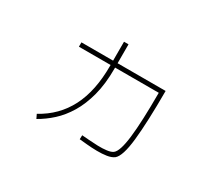

<svg xmlns="http://www.w3.org/2000/svg" viewBox="-120 -855 1240 1108"><g transform="rotate(30 500.0 -300.5)"><path d="M211 19 198 -8Q312 -70 369 -181Q426 -292 426 -458V-465H215V-494H426V-620H456V-494H776Q776 -286 763 -165.5Q750 -45 716 -18Q698 -5 668.5 -0.5Q639 4 604.5 3.5Q570 3 538.5 0Q507 -3 486 -5L487 -32Q503 -31 532 -28.5Q561 -26 593.5 -25Q626 -24 653.5 -27.5Q681 -31 694 -41Q722 -62 734.5 -166.5Q747 -271 747 -465H456V-458Q456 -356 435.5 -278.5Q415 -201 380.5 -144Q346 -87 302.5 -47.5Q259 -8 211 19Z"/></g></svg>

Font: Murecho ExtraLight
Style: Regular
Weight: 200
Designer: Neil Summerour
Foundry: Positype
Version: Version 1.010; ttfautohint (v1.8.3)